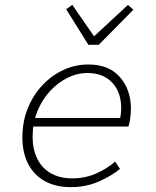

<svg xmlns="http://www.w3.org/2000/svg" viewBox="-20 -757 640 789"><path d="M271 12Q209 12 164.5 -12.5Q120 -37 96 -83Q72 -129 72 -192Q72 -257 94 -311.5Q116 -366 154 -406.5Q192 -447 240.5 -469.5Q289 -492 343 -492Q428 -492 473 -440Q518 -388 518 -310Q518 -287 514.5 -266.5Q511 -246 508 -237H106L113 -272H500L472 -264Q475 -276 476.5 -288.5Q478 -301 478 -313Q478 -378 441 -417.5Q404 -457 339 -457Q297 -457 257 -437Q217 -417 184.5 -381.5Q152 -346 133 -298.5Q114 -251 114 -195Q114 -144 133 -105Q152 -66 189 -45Q226 -24 277 -24Q329 -24 374 -43.5Q419 -63 453 -93L473 -63Q440 -35 387 -11.5Q334 12 271 12ZM343 -573 252 -719 277 -737 365 -610H369L506 -737L528 -717L386 -573Z"/></svg>

Font: Source Code Pro ExtraLight Light
Style: Italic
Weight: 300
Italic angle: -11°
Monospace: yes
Version: Version 1.016;hotconv 1.0.116;makeotfexe 2.5.65601